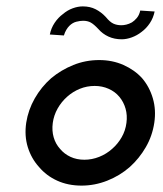

<svg xmlns="http://www.w3.org/2000/svg" viewBox="-20 -572 511 601"><path d="M62.1 -188Q56 -147 67 -111.4Q78 -75.9 102 -49.4Q125 -22 159 -6.5Q193 9 235.3 9Q276.6 9 315.8 -6.5Q355 -22 386 -49Q416 -76 436.4 -111.3Q456.9 -146.6 463 -188Q469 -228 458.5 -264Q448 -300 425 -327Q401.5 -353 366.7 -368.5Q332 -384 290.5 -384Q247.9 -384 209.5 -368.5Q171.1 -353 140 -327Q109.3 -300 88.8 -264Q68.3 -228 62.1 -188ZM145.2 -187.3Q148.4 -210.9 160.2 -232Q172.1 -253.1 190 -269.1Q207.9 -285.1 230 -294.1Q252 -303 276.3 -303Q300 -303 320.1 -294Q340.2 -285.1 353.6 -269Q367 -253 373 -232Q379 -211 375.8 -187.3Q372.7 -163 360.7 -142.2Q348.7 -121.4 331 -106Q313.1 -90 290.5 -81Q267.8 -72 244.2 -72Q220 -72 200.7 -81Q181.3 -90 168 -106Q154 -121.4 148 -142.2Q142 -163 145.2 -187.3ZM288 -481Q301 -466 319.5 -457.5Q338 -449 361 -449Q376 -449 392.5 -455Q409 -461 423 -472Q438 -483 449 -499.5Q460 -516 464 -536Q449 -537 441.5 -537.5Q434 -538 419 -539Q416 -525 408.5 -516Q401 -507 393 -502Q384 -497 375.5 -495Q367 -493 360 -493Q346 -493 335 -498Q324 -503 311 -519Q297 -534 279.5 -543Q262 -552 239 -552Q224 -552 207.5 -546Q191 -540 177 -528Q162 -517 151 -500.5Q140 -484 136 -464Q147 -463 158 -462.5Q169 -462 180 -461Q183 -471 187.5 -478.5Q192 -486 197 -491Q207 -501 219 -504Q231 -507 240 -507Q254 -507 264 -501.5Q274 -496 288 -481Z"/></svg>

Font: Josefin Slab Thin
Style: Italic
Weight: 100
Italic angle: -12°
Designer: Santiago Orozco
Foundry: Typemade
Version: Version 2.000